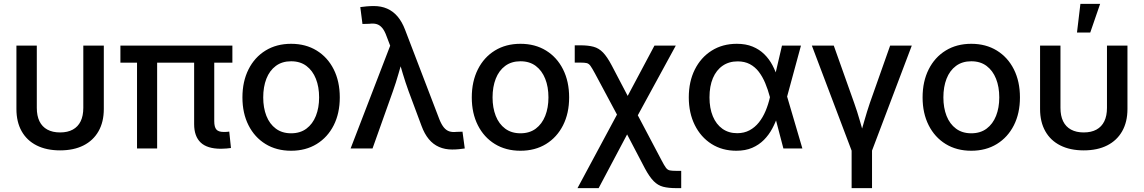

<svg xmlns="http://www.w3.org/2000/svg" viewBox="-20 -764 5886 988"><path d="M289.1 9.8Q219.2 9.8 168.7 -15.6Q118.2 -41 91.3 -88.9Q64.5 -136.7 64.5 -203.1V-529.3H169.4V-209Q169.4 -168 183.1 -139.9Q196.8 -111.8 223.6 -97.2Q250.5 -82.5 289.1 -82.5Q328.1 -82.5 354.7 -97.2Q381.3 -111.8 395 -139.9Q408.7 -168 408.7 -209V-529.3H514.2V-203.1Q514.2 -136.7 487.1 -88.9Q460 -41 409.7 -15.6Q359.4 9.8 289.1 9.8Z M1117.2 1.5Q1046.4 1.5 1012.7 -30.5Q979 -62.5 979 -125.5V-503.4H1082.5V-140.6Q1082.5 -110.4 1093.3 -97.7Q1104 -85 1131.3 -85Q1141.1 -85 1147.5 -85.4Q1153.8 -85.9 1159.7 -86.9L1168.5 -2.4Q1158.2 -1 1145.3 0.2Q1132.3 1.5 1117.2 1.5ZM685.1 0V-503.4H788.6V0ZM599.6 -441.4V-529.3H1175.8V-441.4Z M1478 11.7Q1402.8 11.7 1346.4 -22.9Q1290 -57.6 1258.8 -119.4Q1227.5 -181.2 1227.5 -262.7Q1227.5 -344.7 1258.8 -407Q1290 -469.2 1346.4 -503.9Q1402.8 -538.6 1478 -538.6Q1553.2 -538.6 1609.6 -503.9Q1666 -469.2 1697.3 -407Q1728.5 -344.7 1728.5 -262.7Q1728.5 -181.2 1697.3 -119.4Q1666 -57.6 1609.6 -22.9Q1553.2 11.7 1478 11.7ZM1478 -78.1Q1524.9 -78.1 1556.9 -102.1Q1588.9 -126 1605.5 -167.7Q1622.1 -209.5 1622.1 -262.7Q1622.1 -316.9 1605.5 -358.6Q1588.9 -400.4 1556.9 -424.6Q1524.9 -448.7 1478 -448.7Q1431.6 -448.7 1399.4 -424.8Q1367.2 -400.9 1350.8 -358.9Q1334.5 -316.9 1334.5 -262.7Q1334.5 -209.5 1350.8 -167.7Q1367.2 -126 1399.4 -102.1Q1431.6 -78.1 1478 -78.1Z M1784.2 0 1987.8 -528.8 1968.8 -578.6Q1959 -606 1946.5 -620.6Q1934.1 -635.3 1918.2 -639.9Q1902.3 -644.5 1880.4 -641.6L1845.2 -640.6L1834 -727.5Q1847.7 -729.5 1866.2 -731.2Q1884.8 -732.9 1903.8 -732.9Q1941.4 -732.9 1971.9 -719.7Q2002.4 -706.5 2025.6 -679.4Q2048.8 -652.3 2064.5 -610.8L2241.2 -149.4Q2252 -122.6 2264.4 -107.7Q2276.9 -92.8 2292.5 -87.9Q2308.1 -83 2328.6 -85.4L2359.9 -86.4L2371.6 0Q2358.9 2 2342 3.7Q2325.2 5.4 2306.6 5.4Q2269.5 5.4 2239.3 -7.8Q2209 -21 2186.5 -48.1Q2164.1 -75.2 2148.9 -116.7L2082.5 -294.9Q2065.9 -340.8 2052.7 -385Q2039.6 -429.2 2026.4 -474.6H2056.6Q2043.5 -430.2 2030.8 -385.3Q2018.1 -340.3 2002 -294.9L1897 0Z M2658.2 11.7Q2583 11.7 2526.6 -22.9Q2470.2 -57.6 2439 -119.4Q2407.7 -181.2 2407.7 -262.7Q2407.7 -344.7 2439 -407Q2470.2 -469.2 2526.6 -503.9Q2583 -538.6 2658.2 -538.6Q2733.4 -538.6 2789.8 -503.9Q2846.2 -469.2 2877.4 -407Q2908.7 -344.7 2908.7 -262.7Q2908.7 -181.2 2877.4 -119.4Q2846.2 -57.6 2789.8 -22.9Q2733.4 11.7 2658.2 11.7ZM2658.2 -78.1Q2705.1 -78.1 2737.1 -102.1Q2769 -126 2785.6 -167.7Q2802.2 -209.5 2802.2 -262.7Q2802.2 -316.9 2785.6 -358.6Q2769 -400.4 2737.1 -424.6Q2705.1 -448.7 2658.2 -448.7Q2611.8 -448.7 2579.6 -424.8Q2547.4 -400.9 2531 -358.9Q2514.6 -316.9 2514.6 -262.7Q2514.6 -209.5 2531 -167.7Q2547.4 -126 2579.6 -102.1Q2611.8 -78.1 2658.2 -78.1Z M2951.7 204.1 3185.1 -230.5H3230.5L3384.3 61Q3397.9 87.4 3406.5 98.9Q3415 110.4 3426.5 112.8Q3438 115.2 3460 115.2H3485.4V204.1H3460Q3419.4 204.1 3392.3 197Q3365.2 189.9 3343.8 168.2Q3322.3 146.5 3298.8 103L3207 -72.3L3060.5 204.1ZM3182.1 -123.5 3042 -385.3Q3026.9 -413.1 3018.6 -424.8Q3010.3 -436.5 2999.5 -439.2Q2988.8 -441.9 2966.3 -441.9H2937.5V-530.8H2966.3Q3006.8 -530.8 3034.2 -523.4Q3061.5 -516.1 3083 -493.9Q3104.5 -471.7 3127.9 -427.2L3210 -270.5L3347.7 -529.3H3457.5L3236.3 -123.5Z M3769 11.7Q3696.3 11.7 3641.1 -23.4Q3585.9 -58.6 3555.2 -120.6Q3524.4 -182.6 3524.4 -263.2Q3524.4 -344.2 3555.4 -406.2Q3586.4 -468.3 3642.1 -503.4Q3697.8 -538.6 3771.5 -538.6Q3817.9 -538.6 3852.8 -524.2Q3887.7 -509.8 3912.8 -485.1Q3938 -460.4 3955.1 -428Q3972.2 -395.5 3982.9 -359.4H4015.1L4029.8 -269L4108.9 0H4011.2L3941.4 -266.1Q3931.6 -303.2 3917.7 -336.4Q3903.8 -369.6 3884.5 -394.8Q3865.2 -419.9 3838.4 -434.1Q3811.5 -448.2 3775.9 -448.2Q3731.4 -448.2 3698.7 -425.8Q3666 -403.3 3648.4 -361.8Q3630.9 -320.3 3630.9 -263.2Q3630.9 -207 3648.2 -165.5Q3665.5 -124 3697.5 -101.3Q3729.5 -78.6 3773.4 -78.6Q3809.1 -78.6 3836.9 -93.5Q3864.7 -108.4 3885.3 -134.3Q3905.8 -160.2 3919.7 -193.4Q3933.6 -226.6 3941.9 -263.2L4003.9 -529.3H4101.6L4029.3 -263.2L4014.6 -171.9H3983.4Q3971.7 -135.7 3954.1 -102.8Q3936.5 -69.8 3911.1 -44.2Q3885.7 -18.6 3850.8 -3.4Q3815.9 11.7 3769 11.7Z M4364.7 17.6 4157.7 -529.3H4270.5L4375.5 -233.9Q4391.6 -189 4404.3 -144Q4417 -99.1 4430.2 -54.2H4402.3Q4415.5 -99.1 4428.2 -144Q4440.9 -189 4456.1 -233.9L4560.5 -529.3H4671.9L4464.8 17.6ZM4362.3 204.1V-3.4H4467.3V204.1Z M4978 11.7Q4902.8 11.7 4846.4 -22.9Q4790 -57.6 4758.8 -119.4Q4727.5 -181.2 4727.5 -262.7Q4727.5 -344.7 4758.8 -407Q4790 -469.2 4846.4 -503.9Q4902.8 -538.6 4978 -538.6Q5053.2 -538.6 5109.6 -503.9Q5166 -469.2 5197.3 -407Q5228.5 -344.7 5228.5 -262.7Q5228.5 -181.2 5197.3 -119.4Q5166 -57.6 5109.6 -22.9Q5053.2 11.7 4978 11.7ZM4978 -78.1Q5024.9 -78.1 5056.9 -102.1Q5088.9 -126 5105.5 -167.7Q5122.1 -209.5 5122.1 -262.7Q5122.1 -316.9 5105.5 -358.6Q5088.9 -400.4 5056.9 -424.6Q5024.9 -448.7 4978 -448.7Q4931.6 -448.7 4899.4 -424.8Q4867.2 -400.9 4850.8 -358.9Q4834.5 -316.9 4834.5 -262.7Q4834.5 -209.5 4850.8 -167.7Q4867.2 -126 4899.4 -102.1Q4931.6 -78.1 4978 -78.1Z M5556.6 9.8Q5486.8 9.8 5436.3 -15.6Q5385.7 -41 5358.9 -88.9Q5332 -136.7 5332 -203.1V-529.3H5437V-209Q5437 -168 5450.7 -139.9Q5464.4 -111.8 5491.2 -97.2Q5518.1 -82.5 5556.6 -82.5Q5595.7 -82.5 5622.3 -97.2Q5648.9 -111.8 5662.6 -139.9Q5676.3 -168 5676.3 -209V-529.3H5781.7V-203.1Q5781.7 -136.7 5754.6 -88.9Q5727.5 -41 5677.2 -15.6Q5627 9.8 5556.6 9.8ZM5522 -596.7 5539.6 -744.1H5641.1L5590.3 -596.7Z"/></svg>

Font: Inter 24pt Medium
Style: Regular
Weight: 500
Designer: Rasmus Andersson
Foundry: rsms
Version: Version 4.001;git-66647c0bb